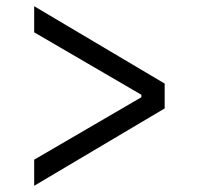

<svg xmlns="http://www.w3.org/2000/svg" viewBox="-20 -586 640 618"><path d="M90 12 510 -237V-317L90 -566V-482L435 -281V-273L90 -72Z"/></svg>

Font: IBMKR
Style: Regular
Weight: 400
Designer: Mike Abbink; Paul van der Laan; Pieter van Rosmalen; Wujin Sim; Chorong Kim; Dohee Lee;
Foundry: Sandoll Inc.
Version: Version 1.002